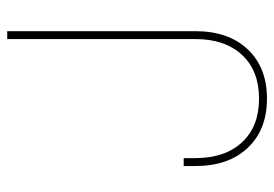

<svg xmlns="http://www.w3.org/2000/svg" viewBox="-136 -632 777 545"><g transform="rotate(-90 252.5 -359.5)"><path d="M245.1 9.8Q156.7 9.8 105.2 -44.9Q53.7 -99.6 53.7 -193.4V-226.6H76.2V-193.4Q76.2 -109.4 121.1 -61Q166 -12.7 245.1 -12.7Q324.2 -12.7 369.1 -61Q414.1 -109.4 414.1 -193.4V-727.5H436.5V-193.4Q436.5 -99.6 385 -44.9Q333.5 9.8 245.1 9.8Z"/></g></svg>

Font: Inter Display Thin
Style: Regular
Weight: 100
Designer: Rasmus Andersson
Foundry: rsms
Version: Version 4.000;git-a52131595